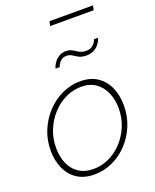

<svg xmlns="http://www.w3.org/2000/svg" viewBox="-167 -1011 899 1116"><g transform="rotate(-20 282.5 -453.5)"><path d="M221 10Q157 10 114 -19Q71 -48 49.5 -97.5Q28 -147 28 -206Q28 -274 52.5 -332Q77 -390 119 -434.5Q161 -479 215 -503.5Q269 -528 326 -528Q390 -528 433 -498.5Q476 -469 497 -419.5Q518 -370 518 -310Q518 -243 494 -185Q470 -127 428.5 -83Q387 -39 333.5 -14.5Q280 10 221 10ZM227 -22Q276 -22 322 -43Q368 -64 404.5 -103Q441 -142 462.5 -193.5Q484 -245 484 -304Q484 -357 465.5 -400.5Q447 -444 411 -470Q375 -496 320 -496Q271 -496 225 -474.5Q179 -453 142.5 -413.5Q106 -374 84.5 -322.5Q63 -271 63 -211Q63 -158 81 -115Q99 -72 136 -47Q173 -22 227 -22ZM413 -656Q385 -656 367.5 -665.5Q350 -675 336 -684.5Q322 -694 302 -694Q282 -694 269 -683.5Q256 -673 250 -661Q244 -649 243 -646H218Q218 -649 223 -661Q228 -673 238.5 -686.5Q249 -700 266.5 -710.5Q284 -721 309 -721Q327 -721 340 -715Q353 -709 364.5 -701Q376 -693 389 -687.5Q402 -682 420 -682Q446 -682 460 -693Q474 -704 480 -716Q486 -728 486 -730H511Q510 -726 505 -714Q500 -702 488.5 -688.5Q477 -675 458.5 -665.5Q440 -656 413 -656ZM273 -889 279 -917H548L542 -889Z"/></g></svg>

Font: Raleway Thin ExtraLight
Style: Italic
Weight: 250
Italic angle: -12°
Version: Version 4.026